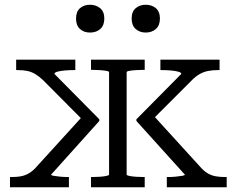

<svg xmlns="http://www.w3.org/2000/svg" viewBox="-20 -788 996 808"><path d="M419 -710Q419 -681 402 -666Q385 -651 359 -651Q333 -651 316.5 -666Q300 -681 300 -710Q300 -739 316.5 -753.5Q333 -768 359 -768Q384 -768 401.5 -753.5Q419 -739 419 -710ZM653 -710Q653 -681 636 -666Q619 -651 593 -651Q568 -651 551 -666Q534 -681 534 -710Q534 -739 551 -753.5Q568 -768 593 -768Q619 -768 636 -753.5Q653 -739 653 -710ZM934 0H682V-43H688Q703 -43 719 -44.5Q735 -46 746.5 -48Q758 -50 758 -53L554 -279V-286L743 -477Q743 -483 730 -486.5Q717 -490 698.5 -491.5Q680 -493 664 -493H655V-537H904V-493H896Q875 -493 856.5 -489.5Q838 -486 821.5 -477Q805 -468 788 -451L609 -272L613 -316L827 -81Q841 -66 856 -57.5Q871 -49 888.5 -46Q906 -43 926 -43H934ZM22 0V-43H30Q51 -43 67.5 -46Q84 -49 99.5 -57.5Q115 -66 129 -81L343 -316L339 -272L161 -451Q144 -467 128 -476.5Q112 -486 94.5 -489.5Q77 -493 56 -493H48V-537H297V-493H288Q272 -493 253.5 -491.5Q235 -490 222 -486.5Q209 -483 209 -477L398 -286V-279L195 -53Q195 -50 206 -48Q217 -46 233.5 -44.5Q250 -43 264 -43H270V0ZM363 -494V-537H589V-494H585Q571 -494 554 -493Q537 -492 525 -490Q513 -488 513 -484V-53Q513 -50 525 -47.5Q537 -45 554 -44Q571 -43 585 -43H589V0H363V-43H367Q381 -43 398 -44Q415 -45 427 -47.5Q439 -50 439 -53V-484Q439 -488 427 -490Q415 -492 398 -493Q381 -494 367 -494Z"/></svg>

Font: Roboto Serif Light
Style: Regular
Weight: 300
Designer: Greg Gazdowicz
Foundry: Commercial Type
Version: Version 1.008